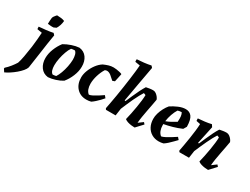

<svg xmlns="http://www.w3.org/2000/svg" viewBox="-133 -1366 2905 2235"><g transform="rotate(30 1319.0 -248.5)"><path d="M-34 215Q-46 198 -59 177L-56 165Q-27 140 2.5 103Q32 66 50 36Q63 -1 74.5 -64.5Q86 -128 97 -206Q104 -263 108.5 -313Q113 -363 115 -403L50 -414Q47 -430 48 -447Q91 -450 142.5 -456Q194 -462 235 -471L255 -449Q245 -394 235.5 -328.5Q226 -263 214 -177.5Q202 -92 185 22Q178 45 154.5 73Q131 101 98.5 128.5Q66 156 31 179Q-4 202 -34 215ZM124 -529Q123 -545 125.5 -571.5Q128 -598 129 -610Q131 -621 139.5 -633.5Q148 -646 156.5 -655.5Q165 -665 168 -668Q192 -668 221.5 -664.5Q251 -661 271 -652Q269 -621 258.5 -590Q248 -559 235 -540Q223 -533 203 -525Q183 -523 164 -525Q145 -527 124 -529Z M434 9Q369 1 333.5 -49Q298 -99 298 -170Q298 -230 323 -293.5Q348 -357 387 -407Q431 -433 484 -451Q537 -469 582 -472Q647 -464 682 -414.5Q717 -365 716 -292Q716 -232 689 -166Q662 -100 621 -51Q583 -27 531.5 -10.5Q480 6 434 9ZM467 -45Q478 -45 490.5 -47Q503 -49 512 -51Q531 -79 547.5 -123.5Q564 -168 574 -218Q584 -268 585 -311Q585 -348 577.5 -376Q570 -404 552 -418Q524 -418 503 -412Q483 -384 466.5 -338.5Q450 -293 440 -242.5Q430 -192 430 -149Q430 -113 438.5 -85.5Q447 -58 467 -45Z M951 12Q870 12 820.5 -42Q771 -96 771 -184Q771 -228 790 -277.5Q809 -327 841 -370Q873 -413 913 -438Q949 -454 979 -463Q1009 -472 1042 -472Q1059 -472 1081 -469Q1103 -466 1124 -461Q1145 -456 1157 -450V-442L1135 -340L1105 -329Q1078 -355 1050.5 -377Q1023 -399 996 -400Q984 -400 968 -393Q939 -348 920.5 -287.5Q902 -227 902 -173Q902 -136 913 -104.5Q924 -73 949 -53Q969 -55 998 -70Q1027 -85 1058 -105Q1089 -125 1114 -142L1138 -113Q1124 -96 1103 -74Q1082 -52 1058.5 -31Q1035 -10 1014 4Q998 8 982.5 10Q967 12 951 12Z M1602 12Q1583 12 1557.5 9Q1532 6 1507.5 -1.5Q1483 -9 1466 -23Q1476 -62 1486 -111Q1496 -160 1504.5 -210.5Q1513 -261 1518 -305Q1523 -349 1523 -378Q1511 -385 1495 -389Q1481 -368 1462.5 -334Q1444 -300 1424.5 -258.5Q1405 -217 1387 -175Q1369 -133 1354 -97L1340 0H1210L1200 -16Q1206 -47 1215.5 -97Q1225 -147 1235 -207.5Q1245 -268 1254.5 -331.5Q1264 -395 1272 -455Q1280 -515 1285.5 -564Q1291 -613 1293 -644L1227 -655Q1224 -671 1226 -689Q1269 -691 1320 -697Q1371 -703 1412 -712L1431 -690Q1409 -569 1386.5 -444Q1364 -319 1344 -204L1356 -201Q1375 -244 1396 -292.5Q1417 -341 1439 -385Q1461 -429 1481 -460Q1506 -465 1528 -468.5Q1550 -472 1574 -472Q1595 -472 1613.5 -458.5Q1632 -445 1645 -427.5Q1658 -410 1662 -396Q1656 -359 1647.5 -316Q1639 -273 1631 -231Q1622 -184 1614.5 -138.5Q1607 -93 1604 -53L1665 -98L1684 -76Z M1924 12Q1870 12 1828.5 -12.5Q1787 -37 1763.5 -81Q1740 -125 1739 -184Q1738 -219 1749.5 -258.5Q1761 -298 1780.5 -335Q1800 -372 1824 -400Q1866 -428 1917 -450Q1968 -472 2013 -472Q2064 -472 2093.5 -434.5Q2123 -397 2125 -300L2100 -258Q2042 -233 1984 -216.5Q1926 -200 1871 -190Q1870 -182 1871 -173Q1871 -136 1883 -104.5Q1895 -73 1920 -53Q1940 -56 1971.5 -72.5Q2003 -89 2036.5 -110Q2070 -131 2094 -147L2119 -118Q2104 -103 2081 -79Q2058 -55 2033 -32.5Q2008 -10 1986 4Q1953 12 1924 12ZM1936 -409Q1914 -375 1897 -326.5Q1880 -278 1874 -230Q1906 -242 1937.5 -258.5Q1969 -275 2003 -297Q2006 -344 2003 -370Q2000 -396 1988 -417Q1975 -417 1961.5 -415Q1948 -413 1936 -409Z M2589 12Q2570 12 2545 9Q2520 6 2495 -1.5Q2470 -9 2453 -23Q2463 -62 2473 -111Q2483 -160 2491.5 -210.5Q2500 -261 2505 -305Q2510 -349 2510 -378Q2498 -385 2482 -389Q2468 -368 2449.5 -334Q2431 -300 2411.5 -258.5Q2392 -217 2373.5 -175Q2355 -133 2340 -97L2326 0H2197L2187 -16Q2194 -52 2203 -102.5Q2212 -153 2220.5 -208Q2229 -263 2235 -314Q2241 -365 2242 -404L2188 -415Q2185 -431 2186 -448Q2229 -451 2275 -456.5Q2321 -462 2362 -472L2382 -442L2331 -204L2343 -201Q2362 -244 2383 -292.5Q2404 -341 2426 -385Q2448 -429 2468 -460Q2493 -465 2515 -468.5Q2537 -472 2561 -472Q2582 -472 2600.5 -458.5Q2619 -445 2632 -427.5Q2645 -410 2649 -396Q2643 -359 2634.5 -316Q2626 -273 2618 -231Q2609 -184 2601.5 -138.5Q2594 -93 2591 -53L2652 -98L2671 -76Z"/></g></svg>

Font: Labrada
Style: Bold Italic
Weight: 700
Italic angle: -7°
Designer: Mercedes Jáuregui
Foundry: Omnibus-Type Team
Version: Version 1.000; ttfautohint (v1.8.4.7-5d5b)